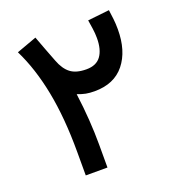

<svg xmlns="http://www.w3.org/2000/svg" viewBox="-121 -754 786 853"><g transform="rotate(-20 272.0 -327.5)"><path d="M140.1 -111.3Q140.1 -272 115.7 -396.7Q91.3 -521.5 43.9 -617.2L139.2 -651.9Q150.9 -620.1 162.8 -588.9Q174.8 -557.6 187 -525.9Q203.1 -482.9 229.7 -462.4Q256.3 -441.9 304.7 -441.9Q351.6 -441.9 373.5 -471.9Q395.5 -502 395.5 -556.6Q395.5 -578.6 392.1 -602.1Q388.7 -625.5 385.7 -643.6L487.8 -654.8Q490.7 -634.8 493.4 -611.1Q496.1 -587.4 496.1 -561.5Q496.1 -459.5 447.3 -398.7Q398.4 -337.9 305.7 -337.9Q282.2 -337.9 264.6 -341.3Q247.1 -344.7 225.6 -353Q234.4 -287.6 238.5 -226.3Q242.7 -165 242.7 -109.9V0H140.1Z"/></g></svg>

Font: Vazir Medium
Style: Medium
Weight: 500
Designer: Saber Rastikerdar
Foundry: Saber Rastikerdar
Version: Version 30.0.0